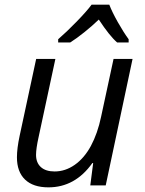

<svg xmlns="http://www.w3.org/2000/svg" viewBox="-20 -786 613 814"><path d="M51.8 -119.1Q51.8 -156.2 63 -209L133.3 -536.1H214.8L143.6 -204.6Q132.8 -155.8 132.8 -129.4Q132.8 -96.2 153.3 -77.6Q173.8 -59.1 211.4 -59.1Q256.8 -59.1 296.9 -87.2Q336.9 -115.2 365.2 -167Q394 -220.7 408.7 -291.5L461.4 -536.1H542L428.2 0H362.8L375 -94.7H371.6Q298.3 8.3 185.5 8.3Q120.6 8.3 86.2 -24.7Q51.8 -57.6 51.8 -119.1ZM368.2 -766.1H443.4Q455.1 -735.4 479.5 -692.1Q503.9 -648.9 525.4 -619.6V-606H476.6Q444.8 -633.3 398.9 -703.1Q370.6 -675.8 337.6 -649.4Q304.7 -623 277.8 -606H226.6V-619.6Q261.7 -649.9 305.2 -694.6Q348.6 -739.3 368.2 -766.1Z"/></svg>

Font: Viking Open Sans
Style: Italic
Weight: 400
Italic angle: -12°
Foundry: Ascender Corporation
Version: Version 2.000